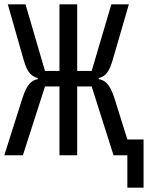

<svg xmlns="http://www.w3.org/2000/svg" viewBox="-28 -718 684 888"><path d="M561 150H636V-73H561L501 -265C480 -328 460 -346 429 -352V-357C457 -364 476 -381 493 -440L568 -698H487L396 -390H329V-698H247V-390H180L90 -698H8L82 -439C98 -382 119 -364 147 -357V-352C118 -347 97 -329 76 -265L-8 0H78L180 -318H247V0H329V-318H396L497 0H561Z"/></svg>

Font: IBM Mono
Style: Regular
Weight: 400
Monospace: yes
Designer: Mike Abbink, Paul van der Laan, Pieter van Rosmalen
Foundry: Bold Monday
Version: Version 2.3